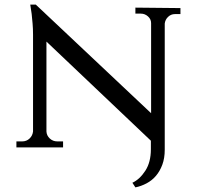

<svg xmlns="http://www.w3.org/2000/svg" viewBox="-20 -634 879 831"><path d="M761 -599V-573H737Q720 -573 707.5 -561Q695 -549 693 -532V14Q693 51 682.5 79Q672 107 655 127Q638 147 614.5 159.5Q591 172 566 177L553 157Q585 142 609 105Q633 68 633 12V-25L181 -454V-65Q182 -47 195.5 -34.5Q209 -22 228 -22H253V4H51V-22H76Q95 -22 108 -34.5Q121 -47 123 -65V-484Q123 -509 121 -532.5Q119 -556 117 -574Q114 -595 111 -614H135L634 -144V-534Q634 -551 620.5 -563Q607 -575 590 -575H566V-601Z"/></svg>

Font: Constantine
Style: Regular
Weight: 400
Designer: Dukom Design
Version: Version 1.001;PS 001.001;hotconv 1.0.56;makeotf.lib2.0.21325